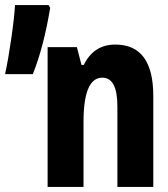

<svg xmlns="http://www.w3.org/2000/svg" viewBox="-138 -734 658 754"><path d="M-9 -443Q34 -551 59 -703L53 -714H-79Q-82 -663 -94 -580.5Q-106 -498 -118 -443ZM190 0V-256Q190 -429 264 -429Q323 -429 323 -316V0H464V-357Q464 -559 315 -559Q230 -559 191 -479H182L164 -549H49V0Z"/></svg>

Font: Noto Sans Mono UI Condensed ExtraBold
Style: Regular
Weight: 800
Width: 3
Designer: Monotype Design team
Foundry: Monotype Imaging Inc.
Version: 1.000